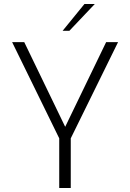

<svg xmlns="http://www.w3.org/2000/svg" viewBox="-20 -946 655 966"><path d="M278 -250 41 -734H102L308 -308L514 -734H574L336 -250V0H278ZM405 -926H457L329 -791H295Z"/></svg>

Font: Exo Light
Style: Regular
Weight: 300
Designer: Natanael Gama
Foundry: Natanael Gama
Version: Version 1.500; ttfautohint (v1.6)